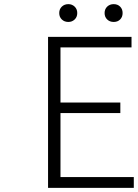

<svg xmlns="http://www.w3.org/2000/svg" viewBox="-20 -907 666 927"><path d="M212 0V-729H615V-678H272V-412H561V-361H272V-52H626V0ZM310 -801Q291 -801 278.5 -813Q266 -825 266 -844Q266 -863 278.5 -875Q291 -887 310 -887Q328 -887 340.5 -875Q353 -863 353 -844Q353 -825 340.5 -813Q328 -801 310 -801ZM560 -813Q548 -801 529 -801Q510 -801 497.5 -813Q485 -825 485 -844Q485 -863 497.5 -875Q510 -887 529 -887Q548 -887 560 -875Q572 -863 572 -844Q572 -825 560 -813Z"/></svg>

Font: NotoSansHansLight
Style: Regular
Weight: 300
Designer: Ryoko NISHIZUKA  (kana & ideographs); Paul D. Hunt (Latin, Greek & Cyrillic); Wenlong ZHANG  (bopomofo); Sandoll Communi
Foundry: Adobe Systems Incorporated
Version: Version 1.00;December 8, 2021;FontCreator 13.0.0.2675 64-bit